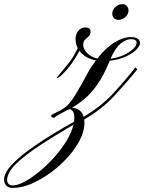

<svg xmlns="http://www.w3.org/2000/svg" viewBox="-261 -525 698 929"><path d="M-198.7 384.3Q-221.2 384.3 -231.2 372.3Q-241.2 360.4 -241.2 344.2Q-241.2 310.1 -199.2 266.8Q-157.2 223.6 -81.1 172.4Q-4.9 121.1 97.2 64Q98.6 53.7 98.6 43.9Q98.6 22.9 91.1 13.2Q83.5 3.4 74.7 3.4H73.7Q58.6 11.2 44.9 18.1Q31.2 24.9 18.6 32.7Q7.3 39.1 5.4 42Q3.4 44.9 -0.5 44.9Q-3.4 44.9 -8.8 41.7Q-14.2 38.6 -14.2 37.1Q-14.2 34.7 -9.8 30.5Q-5.4 26.4 9.3 20Q30.8 10.3 46.6 -0.2Q62.5 -10.7 77.9 -29.3Q93.3 -47.9 112.8 -81.1Q132.3 -114.3 161.6 -168.5Q171.4 -186.5 181.9 -202.6Q192.4 -218.8 203.1 -232.9Q174.8 -238.3 155 -250.5Q135.3 -262.7 123.5 -278.8Q114.3 -262.2 100.6 -239.5Q86.9 -216.8 64 -189.9Q39.6 -161.6 28.8 -154.3Q18.1 -147 17.1 -147Q13.7 -147 13.7 -149.4Q13.7 -149.9 26.9 -165.8Q40 -181.6 53.7 -198.2Q82 -231.4 93.3 -251Q104.5 -270.5 115.2 -291.5Q104.5 -313 104.5 -337.4Q104.5 -358.4 117.4 -375.2Q130.4 -392.1 151.4 -392.1Q177.2 -392.1 177.2 -373Q177.2 -357.4 168.5 -349.6Q159.7 -341.8 150.6 -333.3Q141.6 -324.7 141.6 -307.6Q141.6 -289.6 159.4 -269.8Q177.2 -250 210 -241.7Q252 -295.4 294.7 -320.6Q337.4 -345.7 371.6 -345.7Q394.5 -345.7 405.5 -337.4Q416.5 -329.1 416.5 -317.4Q416.5 -301.8 397 -283.2Q377.4 -264.6 344.2 -250Q311 -235.4 270 -231Q241.2 -160.2 210 -116.2Q178.7 -72.3 147.7 -46.4Q116.7 -20.5 87.4 -3.9Q133.3 0.5 143.6 40.5Q231 -12.2 289.1 -75.7Q347.2 -139.2 393.6 -198.2L403.8 -189.9Q352.1 -126 292.2 -61.3Q232.4 3.4 146 53.2Q147.5 61 147.5 71.8Q147.5 109.9 125.2 152.8Q103 195.8 65.9 236.8Q28.8 277.8 -16.8 311Q-62.5 344.2 -109.6 364.3Q-156.7 384.3 -198.7 384.3ZM273.9 -240.7Q308.6 -245.6 337.2 -258.5Q365.7 -271.5 382.8 -287.6Q399.9 -303.7 399.9 -317.9Q399.9 -335.4 371.1 -335.4Q349.1 -335.4 322.5 -313.7Q295.9 -292 273.9 -240.7ZM-198.7 372.1Q-176.3 372.1 -142.8 354.5Q-109.4 336.9 -72.3 306.6Q-35.2 276.4 -0.7 238.3Q33.7 200.2 59.3 158.9Q85 117.7 94.2 78.6Q3.4 131.3 -69.1 179Q-141.6 226.6 -184.1 268.3Q-226.6 310.1 -226.6 346.7Q-226.6 356 -220.5 364Q-214.4 372.1 -198.7 372.1ZM312 -428.7Q298.3 -428.7 290.3 -437.3Q282.2 -445.8 282.2 -459Q282.2 -476.1 296.6 -490.5Q311 -504.9 331.1 -504.9Q344.7 -504.9 352.8 -495.8Q360.8 -486.8 360.8 -474.1Q360.8 -456.1 345.5 -442.4Q330.1 -428.7 312 -428.7Z"/></svg>

Font: Pinyon Script
Style: Regular
Weight: 400
Designer: Nicole Fally, Eben Sorkin
Foundry: Sorkin Type Co.
Version: Version 1.008; ttfautohint (v1.8.4.7-5d5b)